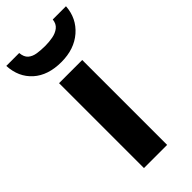

<svg xmlns="http://www.w3.org/2000/svg" viewBox="-281 -822 873 873"><g transform="rotate(-45 156.0 -385.5)"><path d="M227.1 0H78.1V-545.9H227.1ZM347.7 -771Q342.8 -698.2 289.8 -652.1Q236.8 -606 153.8 -606Q67.9 -606 17.8 -650.9Q-32.2 -695.8 -36.1 -771H46.9Q49.3 -743.2 64.2 -730.2Q79.1 -717.3 102.8 -713.6Q126.5 -710 154.8 -710Q178.2 -710 202.1 -714.4Q226.1 -718.8 242.9 -731.9Q259.8 -745.1 262.7 -771Z"/></g></svg>

Font: Open Sans
Style: Bold
Weight: 700
Designer: Monotype Design Team
Foundry: Monotype Imaging Inc.
Version: Version 3.000; ttfautohint (v1.8.4)